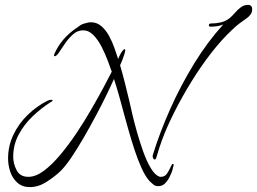

<svg xmlns="http://www.w3.org/2000/svg" viewBox="-20 -656 1051 785"><path d="M612 -4Q608 -4 606 -9.5Q604 -15 604 -18Q604 -21 605 -23Q633 -114 676 -210.5Q719 -307 774 -396.5Q829 -486 893 -556Q881 -551 868 -549Q855 -547 841 -547Q834 -547 834 -553Q834 -560 843 -560Q863 -560 883 -564.5Q903 -569 919 -582Q930 -591 941 -604Q952 -617 965 -626.5Q978 -636 994 -636Q1011 -636 1011 -618Q1011 -606 1004.5 -597Q998 -588 988 -581Q972 -570 957.5 -559Q943 -548 929 -534Q887 -495 844.5 -440.5Q802 -386 764 -324.5Q726 -263 694.5 -201Q663 -139 643 -85Q637 -69 632 -53.5Q627 -38 622 -21Q621 -18 619 -11Q617 -4 612 -4ZM102 109Q71 109 51 91Q31 73 22 46Q13 19 13 -8Q13 -59 34.5 -104.5Q56 -150 93 -186Q130 -222 174 -244Q182 -248 189 -248Q190 -248 192.5 -247.5Q195 -247 195 -245Q195 -243 192.5 -241.5Q190 -240 188 -239Q150 -215 114.5 -181.5Q79 -148 56.5 -106Q34 -64 34 -15Q34 13 48 40Q62 67 96 67Q126 67 159 42.5Q192 18 226 -22.5Q260 -63 292.5 -111.5Q325 -160 353 -208.5Q381 -257 403 -298Q425 -339 437 -363Q431 -380 420.5 -408Q410 -436 395.5 -464.5Q381 -493 362 -512.5Q343 -532 320 -532Q297 -532 279 -516Q261 -500 246.5 -479Q232 -458 221.5 -442Q211 -426 203 -426Q201 -426 201 -429Q201 -431 201.5 -432.5Q202 -434 202 -435Q231 -501 295 -543Q301 -548 308 -552.5Q315 -557 322 -559Q330 -561 337 -563Q344 -565 352 -565Q376 -565 394.5 -549Q413 -533 426 -509Q439 -485 448 -459.5Q457 -434 463 -415Q465 -420 469.5 -429.5Q474 -439 480 -447Q486 -455 490 -455Q492 -455 492 -451Q492 -445 488 -432.5Q484 -420 479 -407.5Q474 -395 471 -389Q482 -352 491 -315.5Q500 -279 509 -242Q513 -224 521 -189.5Q529 -155 540.5 -114.5Q552 -74 566 -35Q580 4 596.5 31.5Q613 59 631 66Q633 67 638 67Q654 67 663 53.5Q672 40 677.5 27Q683 14 687 14Q690 14 690 19Q690 20 687 30.5Q684 41 684 43Q680 54 672.5 69Q665 84 654 94.5Q643 105 628 105H626Q615 105 607 98.5Q599 92 591 84Q574 65 558.5 30.5Q543 -4 530 -43.5Q517 -83 506.5 -120.5Q496 -158 489 -183Q479 -221 468.5 -258.5Q458 -296 446 -333Q434 -306 414.5 -266Q395 -226 371 -181Q347 -136 321.5 -92Q296 -48 272 -12.5Q248 23 228 43Q204 66 170.5 87.5Q137 109 102 109Z"/></svg>

Font: Bonheur Royale
Style: Regular
Weight: 400
Designer: Robert E. Leuschke
Foundry: Robert E. Leuschke
Version: Version 1.010; ttfautohint (v1.8.3)